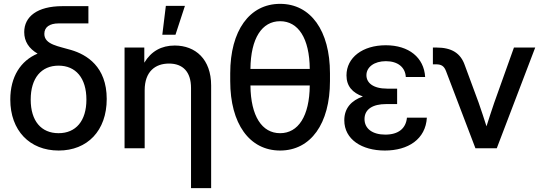

<svg xmlns="http://www.w3.org/2000/svg" viewBox="-20 -759 2772 983"><path d="M280.3 11.7C427.2 11.7 526.4 -89.4 526.4 -252.4C526.4 -418.5 423.3 -479.5 344.7 -502.9C282.7 -522 207 -529.8 207 -585.4C207 -620.1 233.4 -639.2 281.2 -639.2H432.6V-727.5H299.8C170.9 -727.5 104 -673.8 104 -594.7C104 -546.4 128.4 -510.3 172.4 -484.4C85.9 -448.2 32.7 -366.2 32.7 -249.5C32.7 -90.8 131.8 11.7 280.3 11.7ZM279.8 -77.1C191.4 -77.1 137.2 -139.2 137.2 -249C137.2 -359.9 191.9 -422.9 279.8 -422.9C367.7 -422.9 422.4 -359.9 422.4 -249C422.4 -139.6 368.2 -77.1 279.8 -77.1Z M720.7 0V-296.9C720.7 -392.6 774.9 -433.6 845.2 -433.6C916.5 -433.6 958 -391.1 958 -308.6V204.1H1061V-321.3C1061 -456.1 980.5 -525.9 874.5 -525.9C806.6 -525.9 753.9 -496.6 718.8 -438V-515.6H617.7V0ZM829.1 -729 811 -581.1H878.4L926.8 -729Z M1414.1 11.7C1570.8 11.7 1669.4 -125.5 1669.4 -343.8V-383.8C1669.4 -602.1 1570.8 -739.3 1414.1 -739.3C1257.3 -739.3 1158.7 -602.1 1158.7 -383.8V-343.8C1158.7 -125.5 1257.3 11.7 1414.1 11.7ZM1565.9 -406.2H1262.2C1263.7 -563.5 1321.3 -650.4 1414.1 -650.4C1506.8 -650.4 1564.5 -563.5 1565.9 -406.2ZM1414.1 -77.1C1321.3 -77.1 1263.7 -164.1 1262.2 -321.3H1565.9C1564.5 -164.1 1506.8 -77.1 1414.1 -77.1Z M1950.2 11.7C2069.8 11.7 2159.2 -46.4 2165.5 -156.7H2063.5C2058.1 -100.6 2019 -69.8 1952.6 -69.8C1887.2 -69.8 1846.2 -100.1 1846.2 -149.4C1846.2 -201.2 1890.6 -226.1 1956.1 -226.1H2013.2V-305.2H1962.4C1889.6 -305.2 1856 -335.4 1856 -374C1856 -415.5 1896 -445.8 1955.6 -445.8C2017.1 -445.8 2055.2 -414.1 2057.6 -364.7H2156.7C2150.9 -464.4 2073.2 -527.3 1955.1 -527.3C1836.4 -527.3 1753.9 -464.4 1753.9 -373C1753.9 -317.9 1784.7 -283.7 1837.9 -265.1C1779.3 -244.6 1742.7 -205.6 1742.7 -143.1C1742.7 -45.4 1832.5 11.7 1950.2 11.7Z M2263.7 -394.5 2414.1 0H2523.4L2720.2 -515.6H2611.3L2510.3 -232.9C2496.6 -192.9 2483.4 -152.3 2470.7 -112.3C2458 -152.3 2444.8 -192.4 2430.7 -232.9L2359.4 -425.8C2337.9 -487.3 2292 -515.6 2214.4 -515.6H2196.3V-429.7H2212.4C2240.2 -429.7 2253.9 -420.4 2263.7 -394.5Z"/></svg>

Font: Inteeer Medium
Style: Regular
Weight: 500
Designer: Rasmus Andersson
Foundry: rsms
Version: Version 4.001;Glyphs 3.4 (3402)